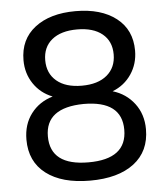

<svg xmlns="http://www.w3.org/2000/svg" viewBox="-52 -760 704 816"><g transform="rotate(-5 300.0 -352.5)"><path d="M300 -69Q463 -69 463 -194Q463 -318 300 -318Q137 -316 137 -194Q137 -69 300 -69ZM300 -396Q369 -396 407.5 -428.5Q446 -461 446 -517Q446 -573 407.5 -604.5Q369 -636 300 -636Q231 -636 192.5 -604.5Q154 -573 154 -517Q154 -461 192.5 -428.5Q231 -396 300 -396ZM300 9Q180 9 112.5 -42.5Q45 -94 45 -188Q45 -253 79.5 -298.5Q114 -344 172 -361Q121 -381 91.5 -425Q62 -469 62 -525Q62 -614 126.5 -664Q191 -714 300 -714Q409 -714 473.5 -664Q538 -614 538 -525Q538 -469 508.5 -425Q479 -381 428 -361Q485 -344 520 -298Q555 -252 555 -188Q555 -94 487.5 -42.5Q420 9 300 9Z"/></g></svg>

Font: Chiron GoRound TC
Style: Regular
Weight: 400
Designer: Ryoko NISHIZUKA 西塚涼子 (kana, bopomofo & ideographs); Paul D. Hunt (Latin, Greek & Cyrillic); Sandoll Communications 산돌커뮤니
Foundry: Adobe
Version: Version 1.000;hotconv 1.1.1;makeotfexe 2.6.0